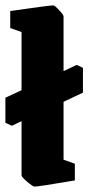

<svg xmlns="http://www.w3.org/2000/svg" viewBox="-34 -681 328 713"><path d="M202 -303V-88L244 -73V-11Q109 12 94 12Q88 12 67 -6Q46 -24 46 -30V-231L10 -214L-14 -225V-318L46 -346V-562L4 -577V-640Q149 -661 164 -661Q169 -661 185.5 -643.5Q202 -626 202 -620V-417L251 -440L274 -429V-337Z"/></svg>

Font: Grenze ExtraBold
Style: Regular
Weight: 800
Designer: Renata Polastri
Foundry: Omnibus-Type
Version: Version 1.002; ttfautohint (v1.8)